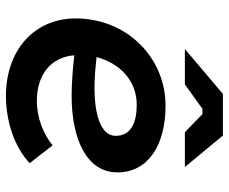

<svg xmlns="http://www.w3.org/2000/svg" viewBox="-82 -678 770 646"><g transform="rotate(90 303.0 -355.0)"><path d="M303 10C392 10 478 -21 529 -70L469 -147C433 -117 378 -94 319 -94C232 -94 172 -141 166 -220C212 -215 258 -211 302 -211C451 -211 560 -263 560 -365C560 -470 466 -527 336 -527C172 -527 42 -395 42 -225C42 -85 149 10 303 10ZM542 -592 436 -720H296L145 -592H264L346 -651H364L425 -592ZM172 -295C193 -374 252 -430 332 -430C402 -430 437 -405 437 -359C437 -310 368 -288 275 -288C241 -288 206 -291 172 -295Z"/></g></svg>

Font: Fixel Display SemiBold
Style: Italic
Weight: 600
Italic angle: -10°
Designer: AlfaBravo + MacPaw
Foundry: Kyrylo Tkachov, Marchela Mozhyna, Serhii Makarenko, Maria Weinstein, Zakhar Kryvoshyya
Version: Version 1.210;Glyphs 3.2 (3217)